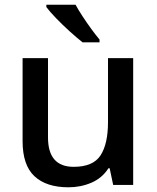

<svg xmlns="http://www.w3.org/2000/svg" viewBox="-20 -786 667 816"><path d="M546 -539V0H461L446 -71H441Q414 -29 368.5 -9.5Q323 10 271 10Q177 10 126.5 -37Q76 -84 76 -186V-539H184V-202Q184 -77 293 -77Q376 -77 407.5 -126Q439 -175 439 -267V-539ZM301 -766Q313 -744 331 -716.5Q349 -689 368 -663Q387 -637 403 -618V-606H331Q308 -624 277 -652Q246 -680 218.5 -708.5Q191 -737 177 -756V-766Z"/></svg>

Font: Noto Sans Meetei Mayek Medium
Style: Regular
Weight: 500
Designer: Monotype Design Team and Neelakash Kshetrimayum
Foundry: Monotype Imaging Inc.
Version: Version 2.002; ttfautohint (v1.8.4.7-5d5b)